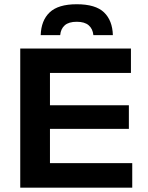

<svg xmlns="http://www.w3.org/2000/svg" viewBox="-20 -862 678 882"><path d="M73 0V-639H209.5V0ZM94 0V-112.5H587.5V0ZM148 -270V-378.5H572V-270ZM94 -527V-639H581.5V-527ZM332.5 -842.5Q419 -842.5 457.8 -805.2Q496.5 -768 498.5 -700.5H409Q406 -730 387.2 -746Q368.5 -762 332.5 -762Q296 -762 277.5 -745.8Q259 -729.5 256.5 -700.5H167Q169 -768 208.2 -805.2Q247.5 -842.5 332.5 -842.5Z"/></svg>

Font: AnekLatin_SemiExpandedSemiBold
Style: Regular
Weight: 600
Width: 6
Designer: Yesha Goshar
Foundry: Ek Type
Version: Version 1.003